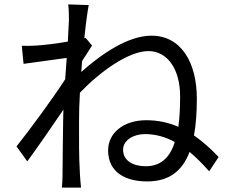

<svg xmlns="http://www.w3.org/2000/svg" viewBox="-20 -814 1040 872"><path d="M293 -720 288 -625C236 -616 177 -609 144 -607C120 -606 101 -605 79 -606L87 -524L283 -551L276 -454C226 -375 111 -219 55 -149L104 -81C153 -148 219 -244 268 -316L267 -277C265 -168 265 -117 264 -21C264 -5 263 24 261 38H348C346 20 344 -5 343 -23C338 -112 339 -173 339 -264C339 -303 340 -347 343 -393C432 -486 562 -582 654 -582C739 -582 798 -502 798 -377C798 -327 796 -280 790 -238C744 -258 696 -268 644 -268C542 -268 471 -211 471 -131C471 -30 552 10 648 10C749 10 808 -38 841 -124C871 -99 900 -70 930 -36L973 -101C935 -141 898 -173 861 -199C870 -247 874 -304 874 -366C874 -531 802 -652 668 -652C558 -652 434 -563 349 -487L353 -537L398 -607L369 -642L363 -640C370 -710 378 -766 383 -791L290 -794C293 -769 293 -742 293 -720ZM774 -169C753 -102 713 -59 642 -59C586 -59 539 -83 539 -134C539 -177 586 -205 638 -205C687 -205 732 -192 774 -169Z"/></svg>

Font: Noto Sans HK
Style: Regular
Weight: 400
Designer: Ryoko NISHIZUKA 西塚涼子 (kana, bopomofo & ideographs); Paul D. Hunt (Latin, Greek & Cyrillic); Sandoll Communications 산돌커뮤니
Foundry: Adobe
Version: Version 2.004;hotconv 1.0.118;makeotfexe 2.5.65603